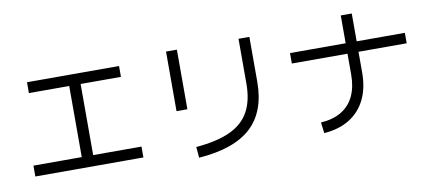

<svg xmlns="http://www.w3.org/2000/svg" viewBox="-73 -1061 3146 1393"><g transform="rotate(-10 1500.0 -365.0)"><path d="M161 -622V-702H839V-622ZM102 -18V-98H898V-18ZM458 -652H542V-73H458Z M1273 -307H1193V-746H1273ZM1296 54 1289 -26Q1444 -39 1540.5 -83.5Q1637 -128 1682 -210Q1727 -292 1727 -416V-746H1807V-416Q1807 -196 1682 -80.5Q1557 35 1296 54Z M2923 -579V-502H2077V-579ZM2221 36 2211 -44Q2302 -50 2363.5 -87.5Q2425 -125 2456 -191Q2487 -257 2487 -349V-784H2568V-349Q2568 -235 2527 -151.5Q2486 -68 2408.5 -20Q2331 28 2221 36Z"/></g></svg>

Font: Murecho Thin
Style: Regular
Weight: 400
Version: Version 1.010